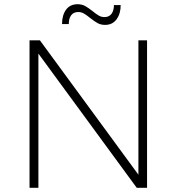

<svg xmlns="http://www.w3.org/2000/svg" viewBox="-20 -890 837 910"><path d="M478 -772Q458 -772 442.5 -780.5Q427 -789 407 -805Q390 -819 377.5 -826Q365 -833 351 -833Q329 -833 317.5 -818Q306 -803 306 -776H274Q274 -818 293 -844Q312 -870 348 -870Q368 -870 383.5 -861.5Q399 -853 419 -837Q436 -823 448.5 -816Q461 -809 475 -809Q497 -809 508.5 -824.5Q520 -840 520 -866H552Q552 -825 532.5 -798.5Q513 -772 478 -772ZM636 -699H677V0H628L162 -636V0H120V-699H169L636 -62Z"/></svg>

Font: TypoPRO Montserrat
Style: Regular
Weight: 275
Designer: Julieta Ulanovsky
Foundry: Julieta Ulanovsky
Version: Version 6.001